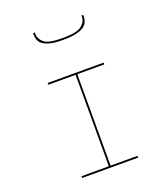

<svg xmlns="http://www.w3.org/2000/svg" viewBox="-147 -1011 899 1026"><g transform="rotate(-20 302.5 -498.5)"><path d="M461 -90H143V-100H298V-620H143V-630H461V-620H308V-100H461ZM436 -907H446V-898Q446 -884 440.5 -869.5Q435 -855 420 -843.5Q405 -832 376 -825Q347 -818 301 -818Q255 -818 227 -825Q199 -832 184.5 -843.5Q170 -855 165.5 -869.5Q161 -884 161 -898V-907H171V-898Q171 -871 195.5 -849.5Q220 -828 301 -828Q382 -828 409 -849.5Q436 -871 436 -898Z"/></g></svg>

Font: Bungee Hairline
Style: Regular
Weight: 400
Designer: David Jonathan Ross
Foundry: David Jonathan Ross
Version: Version 1.000;PS 1.0;hotconv 1.0.72;makeotf.lib2.5.5900